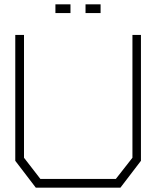

<svg xmlns="http://www.w3.org/2000/svg" viewBox="-20 -860 716 880"><path d="M532 0H144L50 -123V-700H90V-137L165 -40H511L587 -137V-700H626V-123ZM234 -840H303V-800H234ZM372 -800V-840H441V-800Z"/></svg>

Font: Turret Road Light
Style: Regular
Weight: 300
Designer: Noponies
Foundry: Noponies
Version: Version 1.001; ttfautohint (v1.8)